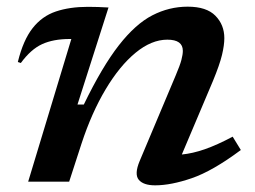

<svg xmlns="http://www.w3.org/2000/svg" viewBox="-20 -545 764 576"><path d="M42.5 -356 33.5 -359Q49.5 -424.5 77.8 -460.5Q106 -496.5 147.5 -510.5Q189 -524.5 244 -524.5Q260.5 -524.5 274 -524Q287.5 -523.5 305.5 -522.5L212.5 -231.5H231.5Q286.5 -345 336.5 -409Q386.5 -473 437 -499Q487.5 -525 543 -525Q599.5 -525 626.2 -497.8Q653 -470.5 653 -430.5Q653 -409.5 646 -380.2Q639 -351 619 -302.5L525.5 -81.5Q557.5 -84.5 594.2 -97.2Q631 -110 678 -135L702.5 -95Q618 -32 555.5 -10.5Q493 11 445.5 11Q410 11 396.2 -5.8Q382.5 -22.5 399 -62L507 -318.5Q520 -349 524.2 -365.2Q528.5 -381.5 528.5 -392.5Q528.5 -426 482 -426Q434.5 -426 386.8 -386.8Q339 -347.5 297 -277.2Q255 -207 224.5 -114L187.5 0H64.5L194 -428H189Q140 -428 106.2 -412.5Q72.5 -397 42.5 -356Z"/></svg>

Font: Newsreader Caption Medium
Style: Italic
Weight: 500
Italic angle: -17°
Designer: Hugues Gentile
Foundry: Production Type
Version: Version 1.001